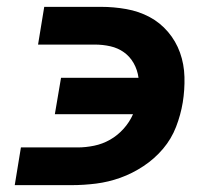

<svg xmlns="http://www.w3.org/2000/svg" viewBox="-20 -540 640 560"><path d="M23 0 41 -110H207Q230 -110 254.5 -115Q279 -120 301 -132.5Q323 -145 340.5 -164.5Q358 -184 368 -207H140L158 -313H384Q381 -336 370 -355.5Q359 -375 341.5 -387.5Q324 -400 302 -405Q280 -410 256 -410H91L109 -520H275Q312 -520 348.5 -513.5Q385 -507 416 -490.5Q447 -474 470 -447Q493 -420 505 -386.5Q517 -353 518 -315.5Q519 -278 513 -241Q507 -205 493.5 -170Q480 -135 455.5 -106Q431 -77 398.5 -55.5Q366 -34 331 -21.5Q296 -9 260 -4.5Q224 0 188 0Z"/></svg>

Font: Iosevka SS04 XBd Ex Obl
Style: Regular
Weight: 800
Width: 7
Italic angle: -9°
Monospace: yes
Designer: Belleve Invis
Foundry: Belleve Invis
Version: Version 19.0.0; ttfautohint (v1.8.4)